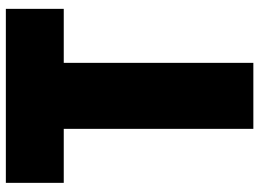

<svg xmlns="http://www.w3.org/2000/svg" viewBox="-132 -732 865 640"><g transform="rotate(-90 300.0 -412.5)"><path d="M10 -825H590V-632H410V0H190V-632H10Z"/></g></svg>

Font: Spartan MB
Style: Regular
Weight: 900
Designer: Matt Bailey
Foundry: Matt Bailey
Version: Version 001.001